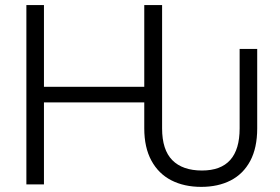

<svg xmlns="http://www.w3.org/2000/svg" viewBox="-20 -727 1105 757"><path d="M548.8 -220.7V-323.2H153.3V0H84V-707H153.3V-384.8H548.8V-707H619.1V-220.7Q619.1 -136.2 659.4 -95.5Q699.7 -54.7 776.4 -54.7Q924.8 -54.7 924.8 -220.7V-534.2H994.1V-220.7Q994.1 -144 966.6 -92.5Q939 -41 889.4 -15.6Q839.8 9.8 773.4 9.8Q706.1 9.8 655.5 -16.1Q605 -42 576.9 -93.8Q548.8 -145.5 548.8 -220.7Z"/></svg>

Font: Pretendard JP Light
Style: Regular
Weight: 300
Designer: Base glyphs from Inter by Rasmus Andersson; Hangeul glyphs from Noto Sans CJK(Source Han Sans) by Jang Soo-young and Kan
Foundry: Kil Hyung-jin
Version: Version 1.309